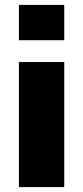

<svg xmlns="http://www.w3.org/2000/svg" viewBox="-20 -763 339 783"><path d="M57 -743H242V-599H57ZM57 -510H242V0H57Z"/></svg>

Font: Saira Stencil One
Style: Regular
Weight: 400
Designer: Hector Gatti with collaboration of the Omnibus-Type team
Foundry: Omnibus-Type
Version: Version 1.004